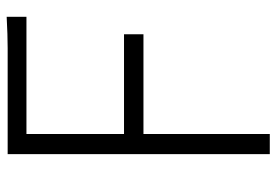

<svg xmlns="http://www.w3.org/2000/svg" viewBox="-144 -668 813 564"><g transform="rotate(-90 262.0 -386.5)"><path d="M149.9 0H90.8V-770H401.9Q439.9 -770 494.1 -772.9V-714.8H149.9V-428.2H442.9V-371.1H149.9Z"/></g></svg>

Font: Junction Light
Style: Regular
Weight: 300
Designer: Caroline Hadilaksono
Foundry: Caroline Hadilaksono
Version: Version 1.002